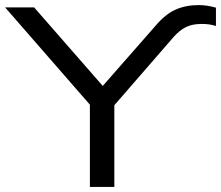

<svg xmlns="http://www.w3.org/2000/svg" viewBox="-29 -734 868 754"><path d="M324 0V-358L344 -300L-9 -705H105L382 -388H367L582 -633Q620 -678 660 -696Q700 -714 751 -714Q769 -714 785 -711.5Q801 -709 819 -704V-632Q803 -637 790 -638.5Q777 -640 762 -640Q727 -640 702 -628Q677 -616 653 -589L402 -300L420 -358V0Z"/></svg>

Font: Nunito Sans 10pt Expanded
Style: Regular
Weight: 400
Width: 7
Designer: Vernon Adams
Foundry: Vernon Adams
Version: Version 3.101;gftools[0.9.27]